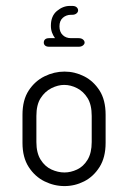

<svg xmlns="http://www.w3.org/2000/svg" viewBox="-20 -626 434 649"><path d="M166 -497Q160 -505 156 -515.5Q152 -526 152 -539Q152 -572 172.5 -589Q193 -606 216 -606H224Q234 -606 239 -601.5Q244 -597 244 -591Q244 -585 238.5 -580.5Q233 -576 224 -576H220Q204 -576 192.5 -566Q181 -556 181 -537Q181 -518 192 -507.5Q203 -497 220 -497H246Q255 -497 260.5 -492.5Q266 -488 266 -482Q266 -477 260.5 -472.5Q255 -468 246 -468H146Q137 -468 132.5 -472Q128 -476 128 -482Q128 -489 132.5 -493Q137 -497 146 -497ZM198 3Q163 3 130.5 -13Q98 -29 77 -61.5Q56 -94 56 -143V-238Q56 -288 77 -320Q98 -352 130.5 -368Q163 -384 198 -384Q233 -384 264.5 -368Q296 -352 316.5 -320Q337 -288 337 -238V-143Q337 -94 316.5 -61.5Q296 -29 264.5 -13Q233 3 198 3ZM198 -43Q219 -43 240.5 -53Q262 -63 276 -86Q290 -109 290 -146V-234Q290 -272 276 -294.5Q262 -317 240.5 -328Q219 -339 197 -339Q176 -339 154 -328Q132 -317 117.5 -294.5Q103 -272 103 -234V-146Q103 -109 117.5 -86Q132 -63 154 -53Q176 -43 198 -43Z"/></svg>

Font: Beiruti Light
Style: Regular
Weight: 300
Designer: Arlette Boutros
Foundry: Boutros
Version: Version 1.41